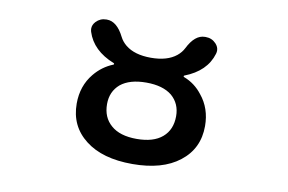

<svg xmlns="http://www.w3.org/2000/svg" viewBox="-62 -654 1125 751"><g transform="rotate(10 500.0 -278.5)"><path d="M315.4 -61.5Q247.1 -114.3 247.1 -204.1Q247.1 -274.4 288.1 -324.2Q318.4 -361.3 362.3 -378.9Q364.3 -379.9 364.3 -381.8Q364.3 -383.8 362.3 -384.8Q276.4 -418.9 253.9 -490.2Q252 -497.1 252 -502.9Q252 -517.6 263.7 -530.3Q280.3 -547.9 304.7 -547.9H306.6Q346.7 -547.9 375 -491.2Q383.8 -473.6 400.4 -460Q436.5 -430.7 501.5 -430.7Q566.4 -430.7 602.5 -460Q619.1 -473.6 627.9 -491.2Q656.2 -547.9 696.3 -547.9H699.2Q723.6 -547.9 740.2 -530.3Q752 -517.6 752 -502.9Q752 -497.1 750 -490.2Q728.5 -418 642.6 -384.8Q640.6 -383.8 640.6 -381.8Q640.6 -379.9 642.6 -378.9Q686.5 -362.3 715.8 -324.2Q756.8 -274.4 756.8 -204.1Q756.8 -114.3 688.5 -61.5Q621.1 -8.8 502 -8.8Q382.8 -8.8 315.4 -61.5ZM399.4 -302.7Q364.3 -272.5 364.3 -222.7Q364.3 -169.9 399.4 -139.6Q434.6 -108.4 501.5 -108.4Q568.4 -108.4 603.5 -138.7Q638.7 -168.9 638.7 -222.7Q638.7 -272.5 603.5 -302.7Q567.4 -332 501.5 -332Q435.5 -332 399.4 -302.7Z"/></g></svg>

Font: Rounded Mgen+ 1m medium
Style: Regular
Weight: 500
Designer: [Source Han Sans]
Ryoko NISHIZUKA  (kana & ideographs); Paul D. Hunt (Latin, Greek & Cyrillic); Wenlong ZHANG  (bopomofo
Version: Version 1.059.20150602